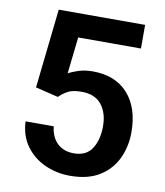

<svg xmlns="http://www.w3.org/2000/svg" viewBox="-81 -778 734 856"><g transform="rotate(10 285.5 -350.5)"><path d="M179.2 -327.1 76.2 -352.1 115.7 -710.9H506.8V-604H222.7L204.1 -438Q219.7 -447.3 248.5 -456.8Q277.3 -466.3 314 -466.3Q416 -466.3 472.9 -402.8Q529.8 -339.4 529.8 -228Q529.8 -163.6 504.2 -109.4Q478.5 -55.2 426.3 -22.7Q374 9.8 293.5 9.8Q232.9 9.8 179.9 -13.9Q127 -37.6 93.3 -83.3Q59.6 -128.9 56.6 -194.8H184.1Q189.5 -146 218 -118.9Q246.6 -91.8 293 -91.8Q349.1 -91.8 374.8 -131.8Q400.4 -171.9 400.4 -233.4Q400.4 -293 370.6 -330.6Q340.8 -368.2 279.8 -368.2Q239.3 -368.2 217.5 -356Q195.8 -343.8 179.2 -327.1Z"/></g></svg>

Font: Vazirmatn UI SemiBold
Style: Regular
Weight: 600
Designer: Saber Rastikerdar
Foundry: Saber Rastikerdar
Version: Version 33.003